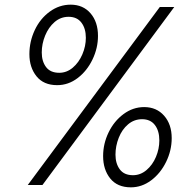

<svg xmlns="http://www.w3.org/2000/svg" viewBox="-20 -793 824 823"><path d="M106 -561Q106 -615 129 -664Q152 -713 193 -743Q234 -773 283 -773Q336 -773 368 -736Q400 -699 400 -639Q400 -587 376.5 -538Q353 -489 313 -458.5Q273 -428 225 -428Q167 -428 136.5 -466Q106 -504 106 -561ZM162 0H99L665 -763H727ZM348 -631Q348 -671 329 -696Q310 -721 274 -721Q240 -721 214 -698.5Q188 -676 173.5 -640.5Q159 -605 159 -568Q159 -530 177.5 -505.5Q196 -481 234 -481Q266 -481 292 -503Q318 -525 333 -560Q348 -595 348 -631ZM422 -124Q422 -177 445.5 -225.5Q469 -274 509.5 -304Q550 -334 598 -334Q651 -334 683.5 -297Q716 -260 716 -201Q716 -148 692 -99Q668 -50 628 -20Q588 10 541 10Q483 10 452.5 -28Q422 -66 422 -124ZM663 -191Q663 -232 644 -257Q625 -282 589 -282Q555 -282 529 -260Q503 -238 489 -202.5Q475 -167 475 -130Q475 -92 493.5 -67Q512 -42 550 -42Q582 -42 608 -64Q634 -86 648.5 -120.5Q663 -155 663 -191Z"/></svg>

Font: Open Sauce One Light Italic
Style: Regular
Weight: 300
Italic angle: -10°
Designer: Alfredo Marco Pradil
Foundry: Creative Sauce Fz LLC
Version: Version 1.477